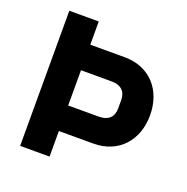

<svg xmlns="http://www.w3.org/2000/svg" viewBox="-125 -815 906 932"><g transform="rotate(20 328.0 -349.0)"><path d="M229 0V-132H407C537 -132 619 -225 619 -355C619 -485 537 -578 407 -578H229V-698H77V0ZM229 -446H389C434 -446 462 -422 462 -377V-333C462 -288 434 -264 389 -264H229Z"/></g></svg>

Font: IBM Plex Sans Thai Looped
Style: Bold
Weight: 700
Designer: Mike Abbink, Paul van der Laan, Pieter van Rosmalen, Ben Mitchell, Mark Frömberg
Foundry: Bold Monday
Version: Version 1.1